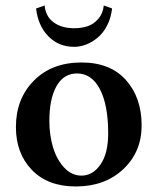

<svg xmlns="http://www.w3.org/2000/svg" viewBox="-20 -671 575 701"><path d="M261.2 -402.8Q212.4 -402.8 186.3 -356.4Q160.2 -310.1 160.2 -230Q160.2 -178.7 173.3 -134Q186.5 -89.4 213.9 -59.6Q241.2 -29.8 277.8 -29.8Q318.4 -29.8 346.7 -70.1Q375 -110.4 375 -184.1Q375 -287.1 345 -345Q314.9 -402.8 261.2 -402.8ZM38.1 -207Q38.1 -310.5 103.8 -376.7Q169.4 -442.9 277.8 -442.9Q382.3 -442.9 439.7 -378.9Q497.1 -314.9 497.1 -212.9Q497.1 -116.2 429.9 -53.2Q362.8 9.8 256.8 9.8Q154.3 9.8 96.2 -50.8Q38.1 -111.3 38.1 -207ZM111.8 -640.1 143.1 -650.9Q146.5 -610.8 175.8 -589.4Q205.1 -567.9 251 -567.9Q277.3 -567.9 299.6 -575.2Q321.8 -582.5 338.9 -602.1Q356 -621.6 358.9 -650.9L389.2 -640.1Q385.3 -605 370.6 -577.1Q356 -549.3 335.9 -533Q315.9 -516.6 294.2 -508.3Q272.5 -500 251 -500Q193.8 -500 156.2 -538.8Q118.7 -577.6 111.8 -640.1Z"/></svg>

Font: Common Serif SemiBold
Style: Regular
Weight: 600
Designer: Philipp H. Poll, Khaled Hosny
Foundry: Stefan Peev, Context Ltd.
Version: Version 1.026